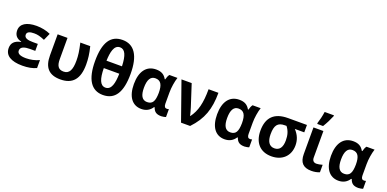

<svg xmlns="http://www.w3.org/2000/svg" viewBox="-7 -1672 5161 2563"><g transform="rotate(20 2573.5 -390.0)"><path d="M288 10C368 10 434 -3 486 -28V-141C430 -114 362 -100 301 -100C218 -100 176 -121 176 -164C176 -219 235 -235 310 -235H385V-334H317C247 -334 191 -345 191 -395C191 -438 236 -450 294 -450C341 -450 376 -441 443 -413L488 -514C433 -540 360 -555 290 -555C147 -555 64 -503 64 -411C64 -345 98 -303 166 -287V-282C77 -264 38 -220 38 -150C38 -45 127 10 288 10Z M828 9C1002 9 1086 -91 1086 -295C1086 -374 1078 -444 1053 -545H912C938 -433 946 -371 946 -299C946 -170 914 -104 833 -104C761 -104 730 -146 730 -242V-545H590V-246C590 -73 667 9 828 9Z M1432 10C1603 10 1686 -117 1686 -381C1686 -639 1599 -771 1433 -771C1263 -771 1181 -645 1181 -381C1181 -124 1266 10 1432 10ZM1323 -437C1328 -557 1347 -667 1433 -667C1505 -667 1538 -590 1543 -437ZM1432 -94C1354 -94 1325 -182 1323 -332H1543C1540 -198 1517 -94 1432 -94Z M1978 10C2046 10 2097 -18 2132 -72H2140C2160 -14 2193 10 2262 10C2282 10 2317 3 2327 -3V-114C2318 -111 2308 -109 2298 -109C2272 -109 2258 -127 2258 -167V-326C2258 -397 2272 -486 2292 -545H2177C2163 -526 2152 -501 2145 -471H2138C2106 -528 2061 -554 1988 -554C1852 -554 1773 -451 1773 -270C1773 -92 1849 10 1978 10ZM2019 -103C1946 -103 1916 -165 1916 -269C1916 -383 1950 -440 2017 -440C2096 -440 2126 -386 2126 -271C2124 -155 2099 -103 2019 -103Z M2541 0H2670C2820 -158 2874 -314 2874 -545H2734C2734 -348 2703 -227 2628 -126H2624C2614 -165 2606 -201 2594 -237L2494 -545H2349Z M3160 10C3228 10 3279 -18 3314 -72H3322C3342 -14 3375 10 3444 10C3464 10 3499 3 3509 -3V-114C3500 -111 3490 -109 3480 -109C3454 -109 3440 -127 3440 -167V-326C3440 -397 3454 -486 3474 -545H3359C3345 -526 3334 -501 3327 -471H3320C3288 -528 3243 -554 3170 -554C3034 -554 2955 -451 2955 -270C2955 -92 3031 10 3160 10ZM3201 -103C3128 -103 3098 -165 3098 -269C3098 -383 3132 -440 3199 -440C3278 -440 3308 -386 3308 -271C3306 -155 3281 -103 3201 -103Z M3826 10C3978 10 4081 -85 4081 -237C4081 -314 4054 -381 3997 -441H4131V-546H3863C3669 -546 3573 -451 3573 -263C3573 -93 3666 10 3826 10ZM3827 -104C3752 -104 3717 -166 3717 -265C3717 -391 3755 -441 3855 -441H3879C3921 -387 3937 -330 3937 -256C3937 -157 3900 -104 3827 -104Z M4255 -606H4338C4374 -664 4403 -723 4426 -779V-790H4294C4287 -735 4268 -658 4255 -621ZM4394 10C4439 10 4478 2 4510 -12V-118C4478 -109 4449 -103 4426 -103C4389 -103 4365 -123 4365 -168V-545H4224V-167C4224 -48 4277 10 4394 10Z M4778 10C4846 10 4897 -18 4932 -72H4940C4960 -14 4993 10 5062 10C5082 10 5117 3 5127 -3V-114C5118 -111 5108 -109 5098 -109C5072 -109 5058 -127 5058 -167V-326C5058 -397 5072 -486 5092 -545H4977C4963 -526 4952 -501 4945 -471H4938C4906 -528 4861 -554 4788 -554C4652 -554 4573 -451 4573 -270C4573 -92 4649 10 4778 10ZM4819 -103C4746 -103 4716 -165 4716 -269C4716 -383 4750 -440 4817 -440C4896 -440 4926 -386 4926 -271C4924 -155 4899 -103 4819 -103Z"/></g></svg>

Font: Kathrein 75 Bold
Style: Regular
Weight: 700
Designer: Lazydogs Typefoundry, based on Open Sans by Ascender Corporation
Foundry: Lazydogs Typefoundry
Version: Version 1.003;PS 001.003;hotconv 1.0.88;makeotf.lib2.5.64775